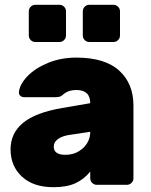

<svg xmlns="http://www.w3.org/2000/svg" viewBox="-20 -770 629 800"><path d="M356 -340Q356 -395 298 -395Q265 -395 244 -377Q236 -369 228 -367Q220 -365 208 -365H81Q71 -365 64.5 -371Q58 -377 59 -387Q62 -418 93.5 -451.5Q125 -485 179 -507.5Q233 -530 298 -530Q417 -530 476.5 -476Q536 -422 536 -330V-27Q536 -16 528 -8Q520 0 509 0H383Q372 0 364 -8Q356 -16 356 -27V-55Q330 -23 294 -6.5Q258 10 203 10Q119 10 71.5 -34Q24 -78 24 -148Q24 -215 76 -258Q128 -301 239 -320ZM264 -207Q236 -202 220 -189.5Q204 -177 204 -159Q204 -125 252 -125Q296 -125 326 -153Q356 -181 356 -221ZM228 -595H127Q116 -595 108 -603Q100 -611 100 -622V-723Q100 -734 108 -742Q116 -750 127 -750H228Q239 -750 247 -742Q255 -734 255 -723V-622Q255 -611 247 -603Q239 -595 228 -595ZM453 -595H352Q341 -595 333 -603Q325 -611 325 -622V-723Q325 -734 333 -742Q341 -750 352 -750H453Q464 -750 472 -742Q480 -734 480 -723V-622Q480 -611 472 -603Q464 -595 453 -595Z"/></svg>

Font: Rubik
Style: Regular
Weight: 700
Designer: Hubert & Fischer
Foundry: Hubert & Fischer
Version: Version 1.100